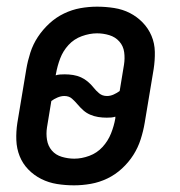

<svg xmlns="http://www.w3.org/2000/svg" viewBox="-20 -548 540 576"><path d="M202 8Q176 8 151 4Q126 0 104 -11Q82 -22 65 -39.5Q48 -57 39 -79.5Q30 -102 29 -127.5Q28 -153 32 -179L59 -341Q63 -365 71 -390Q79 -415 93.5 -437Q108 -459 128 -477.5Q148 -496 172 -507.5Q196 -519 221 -523.5Q246 -528 271 -528Q297 -528 322.5 -524Q348 -520 369.5 -509Q391 -498 408 -480.5Q425 -463 434.5 -440.5Q444 -418 444.5 -392.5Q445 -367 441 -341L414 -179Q410 -155 402 -130Q394 -105 380 -83Q366 -61 346 -42.5Q326 -24 302 -12.5Q278 -1 252.5 3.5Q227 8 202 8ZM301 -260Q311 -260 321 -264.5Q331 -269 339 -275L352 -354Q355 -373 352.5 -391.5Q350 -410 338 -423.5Q326 -437 308 -442.5Q290 -448 271 -448Q249 -448 225.5 -439.5Q202 -431 185.5 -413Q169 -395 160.5 -372.5Q152 -350 148 -327L147 -322Q153 -324 160 -324.5Q167 -325 174 -325Q187 -325 199.5 -323Q212 -321 223 -316Q234 -311 243.5 -303Q253 -295 260.5 -285.5Q268 -276 277.5 -268Q287 -260 301 -260ZM203 -72Q225 -72 248 -80.5Q271 -89 287.5 -107Q304 -125 313 -147.5Q322 -170 326 -193V-198Q320 -196 313.5 -195.5Q307 -195 300 -195Q287 -195 274.5 -197Q262 -199 250.5 -204Q239 -209 230 -217Q221 -225 213 -234.5Q205 -244 196 -252Q187 -260 173 -260Q163 -260 152.5 -255.5Q142 -251 134 -245L121 -166Q118 -147 121 -128.5Q124 -110 135.5 -96.5Q147 -83 165.5 -77.5Q184 -72 203 -72Z"/></svg>

Font: Iosevka Curly Slab Medium
Style: Italic
Weight: 500
Italic angle: -9°
Monospace: yes
Designer: Belleve Invis
Foundry: Belleve Invis
Version: Version 22.1.2; ttfautohint (v1.8.4)